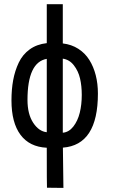

<svg xmlns="http://www.w3.org/2000/svg" viewBox="-20 -710 558 924"><path d="M373.5 -253.4Q373.5 -296.4 365.2 -332.3Q356.9 -368.2 335.4 -395.8Q314 -423.3 282.2 -427.7V-71.3Q311.5 -73.7 332.8 -100.8Q354 -127.9 363.8 -167.2Q373.5 -206.5 373.5 -253.4ZM205.1 -73.7V-426.8Q112.3 -410.6 112.3 -229Q112.3 -161.1 139.6 -119.4Q167 -77.6 205.1 -73.7ZM282.7 0.5Q284.7 187 285.2 194.3L206.1 193.4Q205.1 185.5 205.1 1Q122.1 -2.9 78.6 -61.3Q35.2 -119.6 35.2 -226.6Q35.2 -280.3 43.5 -325Q51.8 -369.6 70.3 -408.7Q88.9 -447.8 123 -472.4Q157.2 -497.1 205.1 -502.4V-689.9H282.2V-501Q324.2 -496.1 356.9 -475.1Q389.6 -454.1 409.9 -421.6Q430.2 -389.2 440.7 -348.1Q451.2 -307.1 451.2 -259.8Q451.2 -12.2 282.7 0.5Z"/></svg>

Font: FantasqueSansM Nerd Font
Style: Regular
Weight: 400
Monospace: yes
Designer: Jany Belluz
Version: Version 1.8.0 ; ttfautohint (v1.8.2);Nerd Fonts 3.4.0